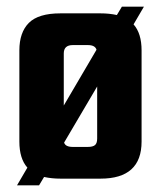

<svg xmlns="http://www.w3.org/2000/svg" viewBox="-20 -535 482 575"><path d="M404 -384V-111Q404 0 281 0H161Q135 0 112 -5L97 20H31L62 -33Q38 -60 38 -111V-384Q38 -438 66.5 -466.5Q95 -495 161 -495H281Q307 -495 330 -490L345 -515H411L380 -462Q404 -435 404 -384ZM171 -375V-219L269 -386Q265 -400 243 -400H198Q171 -400 171 -375ZM271 -120V-276L172 -108Q176 -95 198 -95H243Q258 -95 264.5 -100.5Q271 -106 271 -120Z"/></svg>

Font: Teko Semibold
Style: Regular
Weight: 600
Designer: Manushi Parikh, Jonny Pinhorn
Foundry: Indian Type Foundry
Version: Version 1.105;PS 1.0;hotconv 1.0.78;makeotf.lib2.5.61930; tt